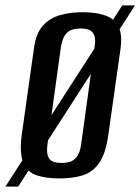

<svg xmlns="http://www.w3.org/2000/svg" viewBox="-52 -645 517 707"><path d="M-32 42 398 -625H445L15 42ZM166 12Q119 12 84.5 1Q50 -10 34.5 -44.5Q19 -79 28 -148L73 -467Q80 -521 105 -549.5Q130 -578 168 -589Q206 -600 253 -600Q301 -600 334.5 -588.5Q368 -577 383.5 -548.5Q399 -520 392 -467L347 -149Q337 -78 312.5 -44Q288 -10 251.5 1Q215 12 166 12ZM175 -45Q193 -45 207.5 -50Q222 -55 232.5 -70Q243 -85 247 -115L296 -470Q301 -500 295 -515Q289 -530 276 -535Q263 -540 245 -540Q226 -540 211.5 -535Q197 -530 187 -515Q177 -500 172 -470L123 -115Q119 -85 124.5 -70Q130 -55 143 -50Q156 -45 175 -45Z"/></svg>

Font: Alumni Sans Thin SemiBold
Style: Italic
Weight: 600
Italic angle: -8°
Version: Version 1.016